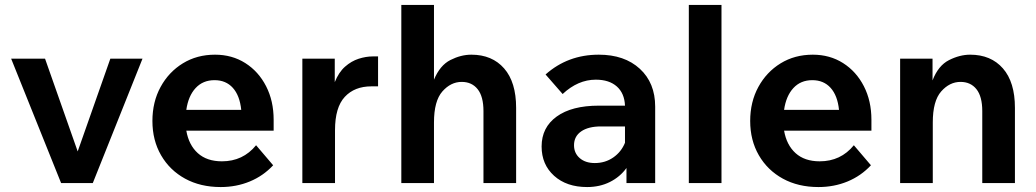

<svg xmlns="http://www.w3.org/2000/svg" viewBox="-20 -740 4187 776"><path d="M355 0H227L25 -503H162L294 -128L426 -503H556Z M1015 -153 1084 -72Q1044 -29 989.5 -6.5Q935 16 872 16Q790 16 728 -18Q666 -52 631 -112.5Q596 -173 596 -251Q596 -328 629 -388.5Q662 -449 719 -484Q776 -519 849 -519Q918 -519 971.5 -485Q1025 -451 1055.5 -391.5Q1086 -332 1086 -256V-212H733Q743 -154 779.5 -121Q816 -88 877 -88Q962 -88 1015 -153ZM847 -416Q800 -416 770.5 -384Q741 -352 733 -296H955Q949 -354 921 -385Q893 -416 847 -416Z M1508 -512V-391H1481Q1413 -391 1373.5 -348.5Q1334 -306 1334 -214V0H1202V-503H1333V-408Q1349 -448 1374.5 -470.5Q1400 -493 1429.5 -502.5Q1459 -512 1487 -512Z M2066 0H1934V-291Q1934 -350 1910.5 -379.5Q1887 -409 1846 -409Q1802 -409 1768 -370.5Q1734 -332 1734 -245V0H1602V-720H1734V-418Q1758 -476 1800.5 -497.5Q1843 -519 1885 -519Q1969 -519 2017.5 -463.5Q2066 -408 2066 -304Z M2353 16Q2270 16 2219.5 -29.5Q2169 -75 2169 -148Q2169 -225 2230 -269Q2291 -313 2400 -313H2506Q2504 -363 2473 -390.5Q2442 -418 2388 -418Q2316 -418 2254 -360L2185 -439Q2275 -519 2400 -519Q2504 -519 2566 -462Q2628 -405 2628 -309V0H2512V-61Q2486 -25 2445 -4.5Q2404 16 2353 16ZM2384 -81Q2426 -81 2458.5 -103.5Q2491 -126 2506 -163V-229H2409Q2358 -229 2329 -209Q2300 -189 2300 -153Q2300 -121 2323 -101Q2346 -81 2384 -81Z M2896 0H2764V-720H2896Z M3431 -153 3500 -72Q3460 -29 3405.5 -6.5Q3351 16 3288 16Q3206 16 3144 -18Q3082 -52 3047 -112.5Q3012 -173 3012 -251Q3012 -328 3045 -388.5Q3078 -449 3135 -484Q3192 -519 3265 -519Q3334 -519 3387.5 -485Q3441 -451 3471.5 -391.5Q3502 -332 3502 -256V-212H3149Q3159 -154 3195.5 -121Q3232 -88 3293 -88Q3378 -88 3431 -153ZM3263 -416Q3216 -416 3186.5 -384Q3157 -352 3149 -296H3371Q3365 -354 3337 -385Q3309 -416 3263 -416Z M4082 0H3950V-291Q3950 -350 3926.5 -379.5Q3903 -409 3862 -409Q3818 -409 3784 -370.5Q3750 -332 3750 -245V0H3618V-503H3749V-415Q3772 -475 3815.5 -497Q3859 -519 3901 -519Q3985 -519 4033.5 -463.5Q4082 -408 4082 -304Z"/></svg>

Font: Wix Madefor Text
Style: Bold
Weight: 700
Designer: Dalton Maag Ltd
Foundry: Dalton Maag Ltd
Version: Version 3.100